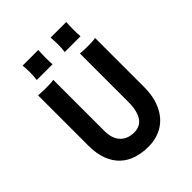

<svg xmlns="http://www.w3.org/2000/svg" viewBox="-234 -969 1114 1114"><g transform="rotate(-45 322.5 -412.0)"><path d="M375 -720.2Q377 -735.4 377.9 -750.7Q378.9 -766.1 378.9 -781.7Q378.9 -795.9 377.9 -812Q377 -828.1 376 -837.4H504.4Q503.4 -825.2 502.9 -807.4Q502.4 -789.6 502.4 -775.9Q502.4 -760.3 502.7 -746.6Q502.9 -732.9 504.4 -720.2ZM145.5 -720.2Q147.5 -735.4 148.4 -750.7Q149.4 -766.1 149.4 -781.7Q149.4 -795.9 148.4 -812Q147.5 -828.1 146.5 -837.4H274.9Q273.9 -825.2 273.4 -807.4Q272.9 -789.6 272.9 -775.9Q272.9 -760.3 273.2 -746.6Q273.4 -732.9 274.9 -720.2ZM87.9 -651.9Q112.8 -650.4 125.5 -649.9Q138.2 -649.4 145 -649.4Q161.1 -649.4 171.6 -649.7Q182.1 -649.9 189.5 -650.4Q196.8 -650.9 202.4 -651.6Q208 -652.3 213.9 -653.3V-231.9Q213.9 -199.7 222.7 -175.8Q231.4 -151.9 247.1 -136.2Q262.7 -120.6 283.7 -112.8Q304.7 -105 329.6 -105Q351.6 -105 370.4 -112.8Q389.2 -120.6 402.6 -138.4Q416 -156.2 423.6 -185.1Q431.2 -213.9 431.2 -256.3V-651.9Q442.9 -650.9 451.9 -650.4Q460.9 -649.9 469 -649.7Q477.1 -649.4 485.1 -649.4Q493.2 -649.4 503.4 -649.4Q522 -649.4 533.9 -650.4Q545.9 -651.4 557.1 -653.3V-249.5Q557.1 -187.5 540.5 -138.9Q523.9 -90.3 494.1 -56.6Q464.4 -22.9 422.6 -5.4Q380.9 12.2 331.1 12.2Q278.3 12.2 233.6 -2.2Q189 -16.6 156.7 -47.1Q124.5 -77.6 106.2 -125Q87.9 -172.4 87.9 -238.3Z"/></g></svg>

Font: Hammersmith One
Style: Regular
Weight: 400
Designer: Nicole Fally
Foundry: Nicole Fally
Version: Version 1.002